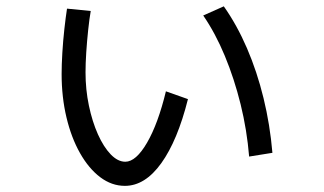

<svg xmlns="http://www.w3.org/2000/svg" viewBox="-20 -575 1040 616"><path d="M380.7 21.3Q338.3 21.3 301.5 -6.5Q264.7 -34.3 236.7 -83.8Q208.7 -133.3 193.2 -198.5Q177.7 -263.6 177.7 -337.7Q177.7 -367 180 -405.5Q182.3 -444 186.5 -481.8Q190.7 -519.7 195 -547.3L271.1 -539.7Q266.7 -514.7 262.9 -478.8Q259.1 -443 256.7 -406.8Q254.4 -370.7 254.4 -343Q254.4 -287.7 265.2 -236.2Q276 -184.7 294.2 -144Q312.4 -103.4 335.2 -79.7Q358 -56.1 382 -56.1Q416.3 -56.1 451.8 -117.2Q487.3 -178.4 512.3 -282L583 -257Q549.7 -124.3 497.5 -51.5Q445.3 21.3 380.7 21.3ZM779.3 -72.7Q772.3 -158 752 -240.3Q731.6 -322.7 701.3 -395.7Q671 -468.7 632 -525.3L698 -554.7Q740 -495.3 772.4 -420.3Q804.7 -345.3 825.5 -260.2Q846.3 -175 854 -84.7Z"/></svg>

Font: M PLUS 2 Thin
Style: Regular
Weight: 100
Designer: Coji Morishita
Foundry: UNDERFOREST DESIGN
Version: Version 1.001